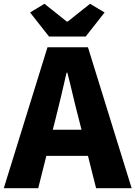

<svg xmlns="http://www.w3.org/2000/svg" viewBox="-28 -995 716 1015"><path d="M231 -802H425L525 -929L448 -975L330 -881H325L207 -975L131 -929ZM-8 0H174L217 -171H437L480 0H668L437 -745H223ZM251 -309 267 -372C286 -446 306 -533 324 -611H328C348 -535 367 -446 387 -372L403 -309Z"/></svg>

Font: Noto Sans HK Black
Style: Regular
Weight: 900
Designer: Ryoko NISHIZUKA 西塚涼子 (kana, bopomofo & ideographs); Paul D. Hunt (Latin, Greek & Cyrillic); Sandoll Communications 산돌커뮤니
Foundry: Adobe
Version: Version 2.004;hotconv 1.0.118;makeotfexe 2.5.65603